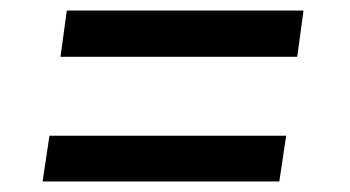

<svg xmlns="http://www.w3.org/2000/svg" viewBox="-20 -429 665 365"><path d="M95 -321 107 -409H557L545 -321ZM61 -84 74 -171H524L511 -84Z"/></svg>

Font: Plus Jakarta Sans Medium
Style: Italic
Weight: 500
Italic angle: -8°
Designer: Gumpita Rahayu
Foundry: Tokotype
Version: Version 2.071; ttfautohint (v1.8.4.7-5d5b);gftools[0.9.29]